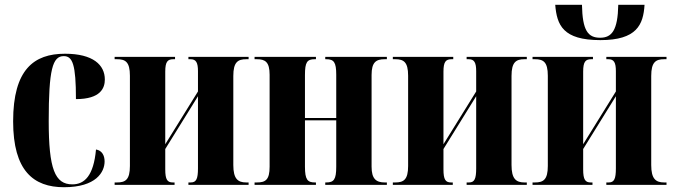

<svg xmlns="http://www.w3.org/2000/svg" viewBox="-20 -774 2823 804"><path d="M248 10C383 10 418 -54 418 -98C418 -123 407 -144 382 -148C372 -38 334 -2 283 -2C210 -2 184 -66 184 -267C184 -483 200 -539 247 -539C284 -539 298 -504 298 -359C402 -359 419 -406 419 -441C419 -502 370 -549 252 -549C122 -549 35 -483 35 -266C35 -59 120 10 248 10Z M460 0H711V-10H704C681 -10 672 -21 672 -65V-150L809 -371V-69C809 -25 802 -10 779 -10H769V0H1021V-10H1011C976 -10 957 -25 957 -83V-456C957 -514 976 -526 1011 -526H1021V-536H769V-526H778C801 -526 809 -512 809 -476V-391L672 -170V-474C672 -516 682 -526 706 -526H713V-536H460V-526H470C505 -526 524 -515 524 -457V-79C524 -21 505 -10 470 -10H460Z M1046 0H1303V-10H1299C1268 -10 1257 -21 1257 -76V-270H1388V-76C1388 -22 1378 -10 1346 -10H1342V0H1600V-10H1591C1555 -10 1536 -25 1536 -76V-460C1536 -514 1555 -526 1591 -526H1600V-536H1342V-526H1346C1378 -526 1388 -514 1388 -461V-280H1257V-460C1257 -514 1266 -526 1298 -526H1303V-536H1046V-526H1056C1091 -526 1109 -514 1109 -461V-76C1109 -21 1092 -10 1056 -10H1046Z M1625 0H1876V-10H1869C1846 -10 1837 -21 1837 -65V-150L1974 -371V-69C1974 -25 1967 -10 1944 -10H1934V0H2186V-10H2176C2141 -10 2122 -25 2122 -83V-456C2122 -514 2141 -526 2176 -526H2186V-536H1934V-526H1943C1966 -526 1974 -512 1974 -476V-391L1837 -170V-474C1837 -516 1847 -526 1871 -526H1878V-536H1625V-526H1635C1670 -526 1689 -515 1689 -457V-79C1689 -21 1670 -10 1635 -10H1625Z M2494 -606C2646 -606 2674 -670 2679 -754H2569C2567 -647 2542 -616 2493 -616C2442 -616 2419 -646 2417 -754H2305C2312 -669 2337 -606 2494 -606ZM2210 0H2461V-10H2454C2431 -10 2422 -21 2422 -65V-150L2559 -371V-69C2559 -25 2552 -10 2529 -10H2519V0H2771V-10H2761C2726 -10 2707 -25 2707 -83V-456C2707 -514 2726 -526 2761 -526H2771V-536H2519V-526H2528C2551 -526 2559 -512 2559 -476V-391L2422 -170V-474C2422 -516 2432 -526 2456 -526H2463V-536H2210V-526H2220C2255 -526 2274 -515 2274 -457V-79C2274 -21 2255 -10 2220 -10H2210Z"/></svg>

Font: Noto Serif Display ExtraCondensed ExtraBold
Style: Regular
Weight: 800
Width: 2
Designer: Monotype Design Team
Foundry: Monotype Imaging Inc.
Version: Version 2.009